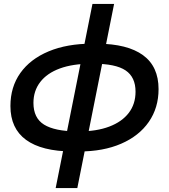

<svg xmlns="http://www.w3.org/2000/svg" viewBox="-20 -762 861 976"><path d="M347 8Q192 7 112.5 -51Q33 -109 33 -223Q33 -320 83.5 -391Q134 -462 227.5 -501Q321 -540 448 -540H476Q628 -539 707 -481.5Q786 -424 786 -309Q786 -214 736.5 -142.5Q687 -71 596 -31.5Q505 8 382 8ZM370 -94H381Q471 -94 535.5 -118.5Q600 -143 634.5 -188Q669 -233 669 -296Q669 -370 618.5 -404Q568 -438 456 -438H443Q350 -438 284.5 -414Q219 -390 184.5 -345Q150 -300 150 -239Q150 -162 204 -128.5Q258 -95 370 -94ZM263 194 450 -742H560L373 194Z"/></svg>

Font: MOST Montserrat SemiBold
Style: Italic
Weight: 600
Italic angle: -11.3°
Designer: Julieta Ulanovsky
Foundry: Julieta Ulanovsky
Version: Version 8.000;March 11, 2024;FontCreator 15.0.0.2926 64-bit